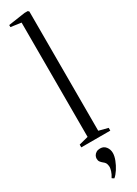

<svg xmlns="http://www.w3.org/2000/svg" viewBox="-279 -830 777 1086"><g transform="rotate(-30 110.0 -287.0)"><path d="M86.5 -33.5V-780L19 -789.5V-803L128 -819H149L156 -812.5V-33.5L215.5 -18V0H26V-18ZM165 116.5Q165 136.5 155.2 161.8Q145.5 187 130.8 209.8Q116 232.5 101 245H100L88 237.5V235.5Q99.5 218 104.5 201.5Q109.5 185 109.5 176.5Q109.5 168 106.5 156.8Q103.5 145.5 89 134.5Q81 128 75 120Q69 112 69 99.5Q69 89 74.2 79.8Q79.5 70.5 89.5 64.5Q99.5 58.5 113 58.5H116Q138 58.5 151.5 75.8Q165 93 165 116.5Z"/></g></svg>

Font: Merriweather 144pt Light
Style: Regular
Weight: 300
Version: Version 2.100